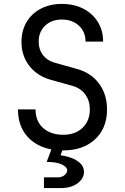

<svg xmlns="http://www.w3.org/2000/svg" viewBox="-20 -760 640 983"><path d="M205 203V148H275Q297 148 310.5 136.5Q324 125 324 112Q324 95 296.5 82Q269 69 219 69L243 5Q164 -10 118 -63.5Q72 -117 72 -200H162Q162 -139 201 -104.5Q240 -70 304 -70Q366 -70 403 -106Q440 -142 440 -200Q440 -244 416.5 -276.5Q393 -309 349 -321L238 -352Q169 -372 129.5 -423.5Q90 -475 90 -545Q90 -603 116 -647Q142 -691 189 -715.5Q236 -740 297 -740Q359 -740 406.5 -715.5Q454 -691 481 -647.5Q508 -604 508 -547H418Q418 -597 384 -628.5Q350 -660 297 -660Q244 -660 211 -628.5Q178 -597 178 -547Q178 -507 199.5 -478.5Q221 -450 260 -439L374 -407Q447 -387 487.5 -331.5Q528 -276 528 -200Q528 -104 467 -47Q406 10 304 10Q301 10 299 10L290 35Q316 38 344 48Q372 58 391 76Q410 94 410 120Q410 154 377 178.5Q344 203 290 203Z"/></svg>

Font: JetBrainsMonoNL NF
Style: Regular
Weight: 400
Designer: Philipp Nurullin, Konstantin Bulenkov
Foundry: JetBrains
Version: Version 2.304; ttfautohint (v1.8.4.7-5d5b);Nerd Fonts 3.2.1